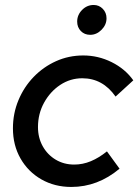

<svg xmlns="http://www.w3.org/2000/svg" viewBox="-20 -742 556 772"><path d="M266.7 9.7Q199.7 9.7 146.3 -20.8Q93 -51.3 62.5 -104.7Q32 -158 32 -226Q32 -286 54.2 -339.2Q76.3 -392.3 115.3 -432.7Q154.3 -473 205.3 -496Q256.3 -519 314.7 -519Q375 -519 429.2 -492Q483.3 -465 516 -419L444.7 -353.7Q393.3 -427.3 310.7 -427.3Q262.7 -427.3 222.3 -400.7Q182 -374 157.3 -329.3Q132.7 -284.7 132.7 -231Q132.7 -188.3 151.8 -154Q171 -119.7 204 -100Q237 -80.3 278.3 -80.3Q312.7 -80.3 345.2 -93.8Q377.7 -107.3 410 -133.3L460.7 -63.7Q373 9.7 266.7 9.7ZM342.7 -602Q319.7 -602 305 -617.2Q290.3 -632.3 290.3 -655.3Q290.3 -682 310 -702Q329.6 -722 356.7 -722Q378.3 -722 393.3 -706.5Q408.3 -691 408.3 -668.5Q408.3 -642.3 388.3 -622.2Q368.3 -602 342.7 -602Z"/></svg>

Font: Red Hat Display VF
Style: Italic
Weight: 300
Italic angle: -12°
Designer: Pentagram, MCKL
Foundry: Pentagram, MCKL
Version: Version 1.010